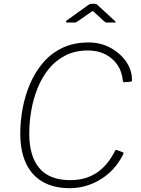

<svg xmlns="http://www.w3.org/2000/svg" viewBox="-20 -974 735 1004"><path d="M444 -752Q506 -752 557.5 -724Q609 -696 640 -651Q671 -606 670 -554Q670 -547 663 -547L629 -544Q623 -544 622 -554Q615 -624 565 -667Q515 -710 440 -710Q373 -710 322 -684Q271 -658 235 -613.5Q199 -569 176.5 -513Q154 -457 143.5 -395.5Q133 -334 133 -275Q133 -157 186 -94.5Q239 -32 348 -32Q427 -32 485 -70Q543 -108 583 -188Q585 -192 592 -189L622 -178Q628 -176 625 -169Q609 -136 587 -108Q565 -80 538 -58.5Q511 -37 479.5 -21.5Q448 -6 414 2Q380 10 344 10Q261 10 203 -23.5Q145 -57 115.5 -121Q86 -185 86 -276Q86 -340 98.5 -407.5Q111 -475 137.5 -536.5Q164 -598 206 -647Q248 -696 307 -724Q366 -752 444 -752ZM524 -863 472 -911Q465 -917 463.5 -916Q462 -915 453 -909L384 -861Q378 -857 375.5 -856.5Q373 -856 368 -856H331Q326 -856 325 -859.5Q324 -863 329 -867L439 -946Q444 -950 448.5 -952Q453 -954 460 -954H478Q484 -954 487 -950.5Q490 -947 493 -945L580 -865Q585 -861 585 -858.5Q585 -856 579 -856H538Q534 -856 531 -858Q528 -860 524 -863Z"/></svg>

Font: Libre Franklin Thin Thin
Style: Italic
Weight: 250
Italic angle: -8°
Version: Version 3.000